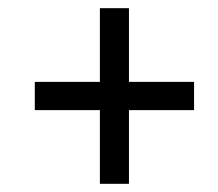

<svg xmlns="http://www.w3.org/2000/svg" viewBox="-20 -592 532 469"><path d="M224 -323H65V-392H224V-572H295V-392H454V-323H295V-143H224Z"/></svg>

Font: Noto Serif Narrow
Style: Bold Italic
Weight: 700
Width: 4
Italic angle: -12°
Designer: Monotype Design Team
Foundry: Monotype Imaging Inc.
Version: Version 1.001